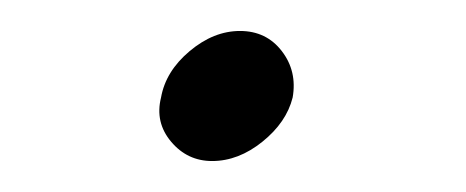

<svg xmlns="http://www.w3.org/2000/svg" viewBox="-20 -94 301 124"><path d="M169 -31Q165 -15 149.5 -2.5Q134 10 117 10Q101 10 90.5 -2.5Q80 -15 84 -31Q87 -48 102.5 -61Q118 -74 135 -74Q152 -74 162 -61Q172 -48 169 -31Z"/></svg>

Font: GFS Neohellenic Rg
Style: Italic
Weight: 400
Italic angle: -12°
Designer: Takis Katsoulidis and George D. Matthiopoulos
Foundry: Takis Katsoulidis and George D. Matthiopoulos
Version: Version 1.0